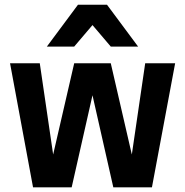

<svg xmlns="http://www.w3.org/2000/svg" viewBox="-20 -800 790 820"><path d="M375 -393.1 286.1 0H121.1L22.9 -529.8H149.9L207 -140.1L296.9 -529.8H453.1L543 -140.1L600.1 -529.8H728L628.9 0H463.9ZM296.9 -601.1H180.2L313 -779.8H437L569.8 -601.1H453.1L375 -692.9Z"/></svg>

Font: Cooper Hewitt
Style: Semibold
Weight: 709
Designer: Village Type and Design LLC
Foundry: Cooper Hewitt Smithsonian Design Museum
Version: 1.000